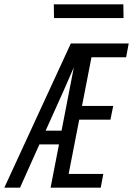

<svg xmlns="http://www.w3.org/2000/svg" viewBox="-41 -872 618 892"><path d="M-21 0 288 -670H557L545 -606H384L340 -380H485L472 -316H327L278 -64H439L427 0H194L233 -201H142L52 0ZM171 -265H245L302 -559Q290 -531 277.5 -503Q265 -475 253 -447ZM533 -788H210L209 -852H532Z"/></svg>

Font: Lode Term
Style: Italic
Weight: 400
Italic angle: -11°
Monospace: yes
Designer: Belleve Invis
Foundry: Belleve Invis
Version: Version 29.2.0